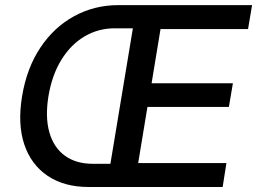

<svg xmlns="http://www.w3.org/2000/svg" viewBox="-20 -748 1028 768"><path d="M334.5 0Q237.3 0 170.9 -44.4Q104.5 -88.9 77.1 -170.4Q49.8 -252 68.4 -363.3Q86.9 -475.6 141.4 -557.4Q195.8 -639.2 276.6 -683.3Q357.4 -727.5 453.6 -727.5H571.3L555.7 -634.8H439Q373 -634.8 318.1 -602.3Q263.2 -569.8 225.6 -509Q188 -448.2 173.8 -363.3Q160.2 -279.3 177.5 -218.5Q194.8 -157.7 239.5 -125.2Q284.2 -92.8 351.1 -92.8H466.3L449.7 0ZM406.2 0 526.9 -727.5H988.3L972.2 -631.8H622.1L586.4 -415H911.6L895.5 -320.3H569.8L532.7 -95.7H885.7L870.6 0Z"/></svg>

Font: Inter 16pt Medium
Style: Italic
Weight: 500
Italic angle: -9.3988°
Version: Version 4.001;git-66647c0bb